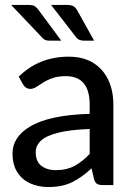

<svg xmlns="http://www.w3.org/2000/svg" viewBox="-20 -746 540 774"><path d="M174.5 8Q134.5 8 101.8 -6.8Q69 -21.5 49.8 -51.8Q30.5 -82 30.5 -127.5Q30.5 -193 99.5 -235Q177.5 -282.5 341.5 -287V-324Q341.5 -439 245 -439Q218.5 -439 199.2 -433.5Q180 -428 165.8 -420Q151.5 -412 140.5 -404.5Q129.5 -397 120.5 -392.2Q111.5 -387.5 102 -387.5Q84 -387.5 73 -405.5L55.5 -437Q137 -517.5 257 -517.5Q315 -517.5 355 -493Q395 -468.5 416 -425Q437 -381.5 437 -324V0H393.5Q379 0 371.2 -4.8Q363.5 -9.5 359.5 -22.5L349 -67.5Q311 -31.5 271.2 -11.8Q231.5 8 174.5 8ZM204 -60Q248.5 -60 280.8 -77.5Q313 -95 341.5 -125.5V-226Q262.5 -223 214.5 -211Q166.5 -199 145.2 -179Q124 -159 124 -132.5Q124 -94.5 147.2 -77.2Q170.5 -60 204 -60ZM227 -582H180.5Q169 -582 161.8 -585.2Q154.5 -588.5 147.5 -597L25 -726H96Q113.5 -726 121.8 -720Q130 -714 137.5 -703ZM359.5 -582H319Q296 -582 286 -597L186 -726H250.5Q268 -726 277 -720.2Q286 -714.5 292 -703Z"/></svg>

Font: Verano Sans Medium
Style: Regular
Weight: 500
Designer: Lukasz Dziedzic with Adam Twardoch and Botio Nikoltchev
Foundry: tyPoland Lukasz Dziedzic
Version: Version 3.001;December 28, 2019;FontCreator 12.0.0.2547 64-b